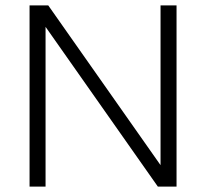

<svg xmlns="http://www.w3.org/2000/svg" viewBox="-20 -688 760 708"><path d="M562 0 148 -589V0H89V-668H158L572 -79V-668H631V0Z"/></svg>

Font: Celebes Light
Style: Regular
Weight: 300
Designer: Anugrah Pasau
Foundry: Lafontype
Version: Version 1.000; ttfautohint (v1.8.4)